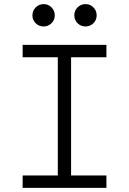

<svg xmlns="http://www.w3.org/2000/svg" viewBox="-20 -911 626 931"><path d="M89.8 0V-60.1H260.3V-633.3H89.8V-693.4H496.1V-633.3H324.7V-60.1H496.1V0ZM191.4 -782.7Q168.9 -782.7 153.1 -798.3Q137.2 -814 137.2 -836.4Q137.2 -859.4 153.1 -875.2Q168.9 -891.1 191.4 -891.1Q213.9 -891.1 229.7 -875.2Q245.6 -859.4 245.6 -836.4Q245.6 -814 229.7 -798.3Q213.9 -782.7 191.4 -782.7ZM394.5 -782.7Q372.1 -782.7 356.2 -798.3Q340.3 -814 340.3 -836.4Q340.3 -859.4 356.2 -875.2Q372.1 -891.1 394.5 -891.1Q417 -891.1 432.9 -875.2Q448.7 -859.4 448.7 -836.4Q448.7 -814 432.9 -798.3Q417 -782.7 394.5 -782.7Z"/></svg>

Font: Cascadia Code NF Light
Style: Regular
Weight: 300
Monospace: yes
Designer: Aaron Bell
Foundry: Saja Typeworks
Version: Version 2404.023; ttfautohint (v1.8.4)